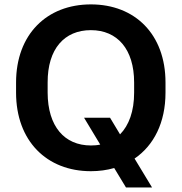

<svg xmlns="http://www.w3.org/2000/svg" viewBox="-20 -749 806 852"><path d="M383.3 10.7C419.9 10.7 454.6 5.9 486.8 -3.4L539.1 83H654.8L577.1 -45.4C662.6 -103.5 714.4 -205.1 714.4 -337.9V-382.8C714.4 -596.7 579.1 -729.5 383.3 -729.5C187.5 -729.5 51.3 -596.2 51.3 -382.8V-337.9C51.3 -123.5 187.5 10.7 383.3 10.7ZM353 -226.6 424.8 -107.4C411.6 -104.5 397.5 -103.5 383.3 -103.5C266.1 -103.5 191.9 -188 191.4 -337.9V-382.8C190.9 -532.2 265.6 -615.2 383.3 -615.2C500.5 -615.2 575.2 -531.2 575.2 -382.8V-337.9C575.2 -255.4 552.2 -192.9 512.7 -152.8L468.3 -226.6Z"/></svg>

Font: Winston SemiBold
Style: Regular
Weight: 600
Designer: Vernon Adams, Kim Jin-seong, David Berlow, Cristiano Sobral
Foundry: The Winston Project Authors
Version: Version 3.004